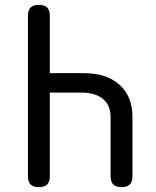

<svg xmlns="http://www.w3.org/2000/svg" viewBox="-20 -760 640 790"><path d="M140 -740Q163 -740 174 -729Q185 -718 185 -695V-459H325Q419 -459 472 -411Q525 -363 525 -279V-35Q525 -12 514 -1Q503 10 480 10Q457 10 446 -1Q435 -12 435 -35V-279Q435 -327 403.5 -353Q372 -379 315 -379H185V-35Q185 -12 174 -1Q163 10 140 10Q117 10 106 -1Q95 -12 95 -35V-695Q95 -718 106 -729Q117 -740 140 -740Z"/></svg>

Font: Maple Mono
Style: Regular
Weight: 400
Monospace: yes
Designer: subframe7536
Version: Version 7.300